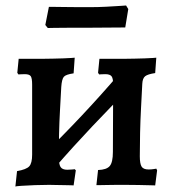

<svg xmlns="http://www.w3.org/2000/svg" viewBox="-20 -673 631 699"><path d="M180 -63 137 -109Q209 -179 278.5 -253Q348 -327 414 -404L457 -358Q385 -286 315.5 -212.5Q246 -139 180 -63ZM36 6 42 -50Q76 -56 86.5 -67.5Q97 -79 97 -110V-365Q97 -388 92 -395.5Q87 -403 70 -403Q63 -403 55 -402.5Q47 -402 47 -402L43 -408L48 -459Q48 -459 64.5 -459Q81 -459 103 -459Q125 -459 140 -459Q154 -459 173 -459.5Q192 -460 210 -460.5Q228 -461 240 -462Q252 -463 252 -463L248 -406Q220 -402 212.5 -393.5Q205 -385 203 -356Q201 -318 198.5 -273.5Q196 -229 195 -185Q194 -141 194 -104Q194 -75 200.5 -65Q207 -55 225 -55Q235 -55 243.5 -56Q252 -57 252 -57L256 -53L248 2Q248 2 238.5 1.5Q229 1 214 1Q199 1 184 0.5Q169 0 159 0Q136 0 107.5 1Q79 2 58 3.5Q37 5 36 6ZM545 2Q545 2 527.5 1.5Q510 1 484.5 0.5Q459 0 435 0Q423 0 405.5 0Q388 0 370.5 0.5Q353 1 342 1Q331 1 331 1L337 -54Q368 -55 379.5 -68.5Q391 -82 391 -120L392 -365Q392 -388 386 -395.5Q380 -403 363 -403Q357 -403 349 -402.5Q341 -402 341 -402L337 -408L342 -459Q342 -459 359.5 -459Q377 -459 400 -459Q423 -459 438 -459Q452 -459 470.5 -459.5Q489 -460 507.5 -460.5Q526 -461 537.5 -462Q549 -463 549 -463L545 -407Q518 -403 508.5 -395.5Q499 -388 498 -368Q496 -328 493.5 -281Q491 -234 490 -188.5Q489 -143 489 -104Q489 -77 495.5 -66.5Q502 -56 521 -56Q531 -56 540 -57.5Q549 -59 549 -59L552 -53ZM154 -571 145 -582 158 -648Q158 -648 173.5 -648Q189 -648 213 -647.5Q237 -647 263.5 -647Q290 -647 312 -647Q337 -647 366.5 -648.5Q396 -650 417.5 -651.5Q439 -653 439 -653L447 -640L436 -573L295 -572Q266 -572 233 -572Q200 -572 177 -571.5Q154 -571 154 -571Z"/></svg>

Font: Alegreya SemiBold
Style: Regular
Weight: 600
Designer: Juan Pablo del Peral
Foundry: Huerta Tipografica
Version: Version 2.009